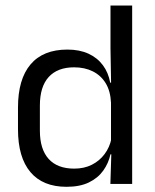

<svg xmlns="http://www.w3.org/2000/svg" viewBox="-20 -683 577 713"><path d="M226.9 10.7Q139.1 10.7 93 -43.9Q46.8 -98.6 46.8 -202.9V-283.6Q46.8 -388.7 93.4 -443.8Q140 -498.9 230.4 -498.9Q275.3 -498.9 308.4 -483.7Q341.5 -468.5 362 -440.9Q382.5 -413.4 389.3 -375.9H416.1L392.2 -301.3Q390.3 -344.6 372.6 -373.8Q354.8 -403 324.6 -418Q294.5 -433 255.3 -433Q193.7 -433 160.9 -397.1Q128.1 -361.2 128.1 -291.1V-197.8Q128.1 -128.8 160.7 -92.8Q193.3 -56.8 255.6 -56.8Q292.7 -56.8 321.1 -71.2Q349.6 -85.6 368.4 -110.8Q387.2 -136 393.8 -168L413.8 -109.9H390.2Q383 -76.8 363.3 -49.3Q343.6 -21.8 310.2 -5.6Q276.8 10.7 226.9 10.7ZM470.8 0H389.9L393.6 -117.9L392.2 -143.9V-348.1L392.7 -365L390.3 -503.5V-662.5H470.8Z"/></svg>

Font: Anek Kannada Medium
Style: Regular
Weight: 500
Designer: Vaishnavi Murthy, Maithili Shingre (Kannada) & Yesha Goshar (Latin)
Foundry: Ek Type
Version: Version 1.003